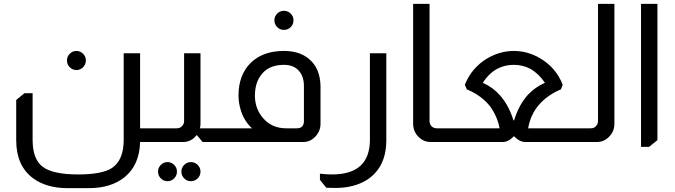

<svg xmlns="http://www.w3.org/2000/svg" viewBox="-20 -736 3496 995"><path d="M376 -472Q396 -472 410.5 -457.5Q425 -443 425 -423Q425 -402 410.5 -387.5Q396 -373 376 -373Q356 -373 341.5 -387.5Q327 -402 327 -423Q327 -443 341.5 -457.5Q356 -472 376 -472ZM706 -460V-71H757V0H706Q703 119 626 182Q555 239 441 239H330Q219 239 149 186Q64 121 64 -9V-218L107 -253H149V-11Q149 89 201.5 128.5Q254 168 385 168Q510 168 561 134Q621 93 621 -11V-460Z M1019 -460V-95Q1019 -83 1016 -71H1069V0H1030L1001 -35H998Q971 0 928 0H754V-71H896Q912 -71 922 -81Q934 -92 934 -109V-460ZM848 104Q868 104 882.5 118.5Q897 133 897 153Q897 174 882.5 188.5Q868 203 848 203Q828 203 813.5 188.5Q799 174 799 153Q799 133 813.5 118.5Q828 104 848 104ZM969 104Q990 104 1004.5 118.5Q1019 133 1019 153Q1019 174 1004.5 188.5Q990 203 969 203Q949 203 934.5 188.5Q920 174 920 153Q920 133 934.5 118.5Q949 104 969 104Z M1451 -680Q1472 -680 1486.5 -665.5Q1501 -651 1501 -631Q1501 -610 1486.5 -595.5Q1472 -581 1451 -581Q1431 -581 1416.5 -595.5Q1402 -610 1402 -631Q1402 -651 1416.5 -665.5Q1431 -680 1451 -680ZM1286 -71Q1248 -106 1230 -158Q1216 -200 1216 -241Q1216 -348 1280 -411Q1343 -472 1451 -472Q1533 -472 1582 -430Q1639 -382 1641 -290V-95Q1641 -56 1614 -28Q1588 0 1551 0H1062V-71ZM1555 -290Q1555 -346 1522 -376Q1496 -400 1451 -400Q1368 -400 1329 -342Q1301 -302 1301 -238Q1302 -170 1345 -122Q1390 -71 1464 -71H1518Q1555 -71 1555 -109Z M1982 -460V-9Q1982 102 1919 166Q1870 216 1787 232Q1755 238 1717 238Q1693 238 1671 237L1638 196V164Q1667 168 1701 168Q1897 168 1897 -12V-460Z M2206 -716V-109Q2206 -93 2216 -82Q2227 -71 2244 -71H2257V0H2211Q2179 0 2155 -21Q2121 -50 2121 -95V-716Z M2389 -297Q2424 -385 2506 -434Q2572 -472 2643 -472Q2714 -472 2779 -434Q2862 -385 2896 -297L2887 -273Q2818 -244 2774 -194Q2729 -142 2717 -71H2906V0H2703Q2673 0 2645 -29H2642Q2615 0 2584 0H2250V-71H2569Q2558 -132 2519 -186Q2474 -242 2399 -273ZM2804 -307Q2771 -355 2729 -379Q2689 -400 2643 -400Q2597 -400 2560 -381Q2516 -359 2482 -307Q2534 -284 2571 -242Q2617 -190 2641 -112H2644Q2669 -193 2716 -245Q2754 -285 2804 -307Z M3164 -716V-95Q3164 -56 3138 -29Q3111 0 3073 0H2899V-71H3041Q3060 -71 3070 -84Q3079 -95 3079 -109V-716Z M3387 -716V-10L3344 25H3302V-716Z"/></svg>

Font: Almarai
Style: Regular
Weight: 400
Designer: Boutros International 2019
Foundry: Created by Boutros International 2019
Version: Version 1.10